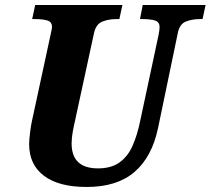

<svg xmlns="http://www.w3.org/2000/svg" viewBox="-20 -734 838 764"><path d="M325 10Q214 10 155 -34.5Q96 -79 96 -160Q96 -177 99.5 -205.5Q103 -234 107 -252L180 -590Q187 -621 187 -626Q187 -647 168.5 -652.5Q150 -658 120 -658H108L120 -714H467L455 -658H442Q412 -658 387 -648Q362 -638 354 -602L278 -251Q274 -235 269.5 -210Q265 -185 265 -163Q265 -64 370 -64Q423 -64 456 -88Q489 -112 507.5 -154Q526 -196 537 -249L611 -595Q613 -604 614 -613Q615 -622 615 -626Q615 -647 596.5 -652.5Q578 -658 549 -658H537L548 -714H798L786 -658H774Q744 -658 719 -648Q694 -638 687 -600L609 -225Q585 -110 515.5 -50Q446 10 325 10Z"/></svg>

Font: Noto Serif SemiCondensed ExtraBold
Style: Italic
Weight: 800
Width: 4
Italic angle: -12°
Designer: Monotype Design Team
Foundry: Monotype Imaging Inc.
Version: Version 2.014; ttfautohint (v1.8.4.7-5d5b)